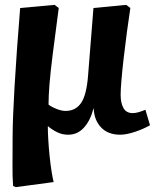

<svg xmlns="http://www.w3.org/2000/svg" viewBox="-20 -541 656 791"><path d="M45 230 34 225Q31 187 31.5 141Q32 95 32 21Q32 -48 40 -185.5Q48 -323 63 -508L205 -521L222 -508Q207 -395 197.5 -320Q188 -245 184 -195.5Q180 -146 180 -110Q193 -100 213.5 -92Q234 -84 250 -84Q292 -84 314.5 -117.5Q337 -151 343 -232L365 -508L500 -521L517 -508Q510 -463 503 -410Q496 -357 490 -305.5Q484 -254 480.5 -213Q477 -172 477 -150Q477 -117 488.5 -96Q500 -75 527 -75Q538 -75 552 -79Q566 -83 579 -89L598 -25Q570 -9 535 2.5Q500 14 475 14Q425 14 396.5 -16Q368 -46 366 -94H365Q353 -46 326.5 -16Q300 14 261 14Q235 14 213 2.5Q191 -9 178 -21H177Q177 3 179 36Q181 69 184.5 103Q188 137 192.5 165.5Q197 194 201 209Z"/></svg>

Font: Literata 12pt
Style: Bold Italic
Weight: 700
Italic angle: -2°
Designer: Latin by Veronika Burian and Jose Scaglione. Greek by Irene Vlachou. Cyrillic by Vera Evstafieva
Foundry: TypeTogether
Version: Version 3.002